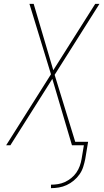

<svg xmlns="http://www.w3.org/2000/svg" viewBox="-20 -755 540 998"><path d="M245 223V205Q263 205 281.5 202Q300 199 317.5 191Q335 183 350.5 170.5Q366 158 377 142Q388 126 394.5 108Q401 90 404 72L416 0H354L252 -345L34 0H12L245 -369L133 -735H155L257 -390L475 -735H497L264 -366L371 -18H438L423 72Q419 92 412.5 112.5Q406 133 393.5 151Q381 169 363.5 183.5Q346 198 326.5 207Q307 216 286 219.5Q265 223 245 223Z"/></svg>

Font: Iosevka Thin Oblique
Style: Regular
Weight: 100
Italic angle: -9°
Monospace: yes
Designer: Belleve Invis
Foundry: Belleve Invis
Version: Version 32.5.0; ttfautohint (v1.8.4)